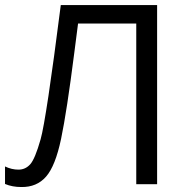

<svg xmlns="http://www.w3.org/2000/svg" viewBox="-20 -734 744 765"><path d="M606 0H522.9V-640.1H291L275.9 -522.9Q246.1 -289.1 223.4 -180.9Q200.7 -72.8 163.6 -30.3Q126.5 12.2 64.9 11.2Q28.8 11.2 0 -1V-70.8Q26.4 -58.1 53.7 -58.1Q81.1 -58.1 100.3 -79.3Q119.6 -100.6 141.8 -179Q164.1 -257.3 222.2 -713.9H606Z"/></svg>

Font: OpenSans
Style: Regular
Weight: 400
Foundry: Ascender Corporation
Version: Version 1.10